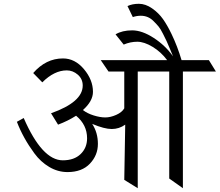

<svg xmlns="http://www.w3.org/2000/svg" viewBox="-20 -992 1158 1012"><path d="M652 -960Q677 -972 712 -972Q747 -972 781.5 -948Q816 -924 839 -891.5Q862 -859 884 -813Q915 -749 937 -675H1081L1118 -615H944V0L872 -51V-615H706V0L635 -44L640 -335Q608 -312 569 -312Q530 -312 466 -339Q496 -293 496 -233.5Q496 -174 454 -129.5Q412 -85 336 -85Q285 -85 239.5 -112Q194 -139 161 -184Q102 -264 69 -350L105 -370Q202 -147 311 -147Q371 -147 405 -180Q439 -213 439 -263Q439 -334 381 -382Q337 -354 286 -335L249 -395Q416 -454 416 -541Q416 -576 390 -598.5Q364 -621 332 -621Q266 -621 203 -558L155 -607Q222 -684 312 -684Q375 -684 422.5 -627.5Q470 -571 470 -508Q470 -459 417 -412Q440 -394 474 -383.5Q508 -373 535 -373Q562 -373 592.5 -386.5Q623 -400 635 -421V-615H552Q547 -623 511 -675H861Q829 -718 784.5 -745Q740 -772 703.5 -772Q667 -772 632 -757L589 -811Q624 -832 676.5 -832Q729 -832 790.5 -792Q852 -752 892 -695Q889 -702 876.5 -732.5Q864 -763 858 -775.5Q852 -788 839 -814Q826 -840 815.5 -852.5Q805 -865 790 -880Q762 -909 722 -909Q701 -909 680 -902Z"/></svg>

Font: Halant
Style: Regular
Weight: 400
Designer: Hitesh Malaviya (Devanagari), Satya Rajpurohit (Latin)
Foundry: Indian Type Foundry
Version: Version 1.100;PS 1.0;hotconv 1.0.78;makeotf.lib2.5.61930; tt